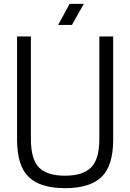

<svg xmlns="http://www.w3.org/2000/svg" viewBox="-20 -970 679 1001"><path d="M319 11Q191 11 130 -47Q69 -105 69 -242V-780H141V-247Q141 -139 183.5 -96.5Q226 -54 319 -54Q412 -54 455 -97Q498 -140 498 -247V-780H570V-242Q570 -105 509 -47Q448 11 319 11ZM343 -950H417L355 -840H283Z"/></svg>

Font: Cooper Hewitt
Style: Book
Weight: 705
Designer: Village Type and Design LLC
Foundry: Cooper Hewitt Smithsonian Design Museum
Version: 1.000; ttfautohint (v1.8.1)